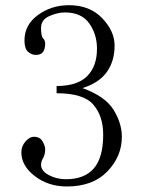

<svg xmlns="http://www.w3.org/2000/svg" viewBox="-20 -711 540 724"><path d="M439.5 -195.3Q439.5 -121.1 384.8 -64.5Q330.1 -7.8 232.4 -7.8Q162.1 -7.8 111.3 -46.9Q60.5 -85.9 60.5 -136.7Q60.5 -160.2 76.2 -177.7Q91.8 -195.3 107.4 -195.3Q130.9 -195.3 140.6 -177.7Q150.4 -160.2 150.4 -148.4Q150.4 -128.9 142.6 -115.2Q134.8 -101.6 134.8 -89.8Q134.8 -66.4 164.1 -50.8Q193.4 -35.2 228.5 -35.2Q298.8 -35.2 334 -76.2Q369.1 -117.2 369.1 -203.1Q369.1 -273.4 332 -316.4Q294.9 -359.4 193.4 -359.4V-386.7Q271.5 -386.7 308.6 -423.8Q345.7 -460.9 345.7 -527.3Q345.7 -582 316.4 -623Q287.1 -664.1 224.6 -664.1Q197.3 -664.1 166 -650.4Q134.8 -636.7 134.8 -605.5Q134.8 -574.2 142.6 -566.4Q150.4 -558.6 150.4 -546.9Q150.4 -527.3 142.6 -515.6Q134.8 -503.9 115.2 -503.9Q99.6 -503.9 85.9 -515.6Q72.3 -527.3 72.3 -558.6Q72.3 -617.2 123 -654.3Q173.8 -691.4 240.2 -691.4Q318.4 -691.4 365.2 -642.6Q412.1 -593.8 412.1 -539.1Q412.1 -480.5 382.8 -439.5Q353.5 -398.4 291 -378.9Q377 -347.7 408.2 -296.9Q439.5 -246.1 439.5 -195.3Z"/></svg>

Font: BabelStone Khitan Small Seal
Style: Regular
Weight: 400
Designer: Andrew West
Foundry: BabelStone
Version: Version 13.000